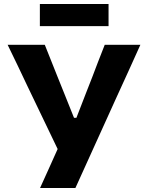

<svg xmlns="http://www.w3.org/2000/svg" viewBox="-20 -936 739 956"><path d="M179.5 0Q200.5 -46 222 -93.8Q243.5 -141.5 267 -194L116 -508.5Q91.5 -559.5 69.5 -606.5Q47 -653 18 -713H203Q223.5 -661.5 238.5 -624Q253.5 -586.5 267 -552.5Q280.5 -518.5 297 -478L348.5 -349.5H360.5L409.5 -476Q426 -518 439.5 -552.5Q452.5 -587 467 -624.8Q481.5 -662.5 501.5 -713H679Q649.5 -647.5 618 -578Q586 -508.5 559.5 -450L457.5 -225Q434 -173 406.8 -113.2Q379.5 -53.5 355.5 0ZM178.5 -806V-916H520.5V-806Z"/></svg>

Font: Heraclito
Style: Bold
Weight: 700
Designer: Kostas Bartsokas (font) & Cristiano Sobral (main changes)
Foundry: Kostas Bartsokas (font) & Cristiano Sobral (main changes)
Version: Version 1.00;July 8, 2020;FontCreator 13.0.0.2655 64-bit